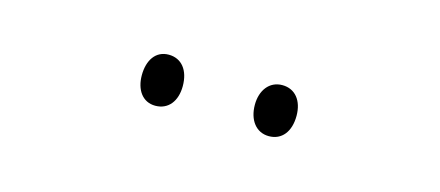

<svg xmlns="http://www.w3.org/2000/svg" viewBox="-24 -797 591 258"><g transform="rotate(15 271.0 -668.5)"><path d="M163 -668C163 -648 173 -633 191 -633C209 -633 220 -647 220 -668C220 -690 209 -704 191 -704C173 -704 163 -689 163 -668ZM320 -669C320 -648 331 -633 349 -633C367 -633 378 -647 378 -669C378 -690 367 -704 349 -704C331 -704 320 -689 320 -669Z"/></g></svg>

Font: Noto Sans Hebrew Condensed ExtraLight
Style: Regular
Weight: 200
Width: 3
Designer: Monotype Design Team
Foundry: Monotype Imaging Inc.
Version: Version 2.004